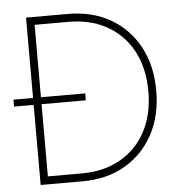

<svg xmlns="http://www.w3.org/2000/svg" viewBox="-51 -750 782 800"><g transform="rotate(-5 340.0 -350.0)"><path d="M262 0H87V-335H5V-364H87V-700H262Q364 -700 440 -656Q516 -612 558.5 -533.5Q601 -455 601 -350Q601 -245 558.5 -166.5Q516 -88 440 -44Q364 0 262 0ZM305 -335H120V-33H262Q355 -33 424 -72.5Q493 -112 530.5 -183Q568 -254 568 -350Q568 -446 530.5 -517Q493 -588 424 -627.5Q355 -667 262 -667H120V-364H305Z"/></g></svg>

Font: Jost* Thin
Style: Regular
Weight: 200
Version: Version 3.7